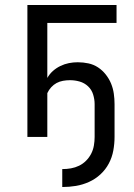

<svg xmlns="http://www.w3.org/2000/svg" viewBox="-20 -550 540 771"><path d="M230 201Q258 201 285 196.5Q312 192 337.5 180.5Q363 169 383.5 150Q404 131 417 106.5Q430 82 435 54.5Q440 27 440 0V-132Q440 -153 437 -174Q434 -195 426 -214.5Q418 -234 404.5 -251Q391 -268 373.5 -279.5Q356 -291 335 -295.5Q314 -300 292 -300Q274 -300 256.5 -296.5Q239 -293 222.5 -285Q206 -277 192.5 -265Q179 -253 170 -237V-458H448V-530H90V0H170V-176Q176 -189 185.5 -199.5Q195 -210 207 -216.5Q219 -223 233 -225.5Q247 -228 261 -228Q281 -228 300 -222.5Q319 -217 333.5 -203.5Q348 -190 354 -170.5Q360 -151 360 -132V0Q360 17 357 34.5Q354 52 346 67.5Q338 83 325.5 95.5Q313 108 297.5 115.5Q282 123 265 126Q248 129 230 129Z"/></svg>

Font: Iosevka SS09
Style: Regular
Weight: 400
Monospace: yes
Designer: Belleve Invis
Foundry: Belleve Invis
Version: Version 5.2.1; ttfautohint (v1.8.3)